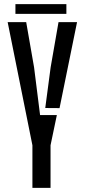

<svg xmlns="http://www.w3.org/2000/svg" viewBox="-20 -907 410 927"><path d="M136.5 0V-205.5L17 -800H106.5L144.5 -582L173.5 -351.5H254.5L224 -205.5V0ZM198.5 -385.5 224.5 -582 262.5 -800H352L267.5 -385ZM54.5 -887H300.5V-840H54.5Z"/></svg>

Font: Big Shoulders Stencil Display Thin SemiBold
Style: Regular
Weight: 600
Version: Version 2.001